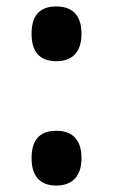

<svg xmlns="http://www.w3.org/2000/svg" viewBox="-20 -567 351 596"><path d="M155 -377C197 -377 233 -398 233 -462C233 -527 197 -547 155 -547C111 -547 78 -527 78 -462C78 -398 111 -377 155 -377ZM155 9C197 9 233 -13 233 -76C233 -141 197 -161 155 -161C111 -161 78 -141 78 -76C78 -13 111 9 155 9Z"/></svg>

Font: Noto Serif Display ExtraBold
Style: Regular
Weight: 800
Designer: Monotype Design Team
Foundry: Monotype Imaging Inc.
Version: Version 2.009